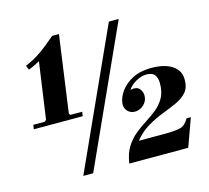

<svg xmlns="http://www.w3.org/2000/svg" viewBox="-98 -789 982 903"><g transform="rotate(-15 392.5 -337.0)"><path d="M216 -293H273L270 -272H32L35 -293H91L99 -300L138 -575Q122 -567 111.5 -561.5Q101 -556 82 -549L74 -570Q109 -585 135 -601.5Q161 -618 183.5 -636.5Q206 -655 229 -674H262L210 -300ZM200 0 504 -670H552L248 0ZM739 -136H760L711 0H424Q431 -48 450.5 -79Q470 -110 497 -132Q524 -154 552.5 -172Q581 -190 605.5 -210Q630 -230 645.5 -258Q661 -286 661 -328Q661 -354 649.5 -369Q638 -384 609 -384Q585 -384 559 -369.5Q533 -355 519 -334L466 -284Q470 -313 491 -341.5Q512 -370 549.5 -389Q587 -408 641 -408Q660 -408 683.5 -404.5Q707 -401 728.5 -390.5Q750 -380 764 -361.5Q778 -343 778 -313Q778 -275 758.5 -253Q739 -231 707 -216.5Q675 -202 637 -187.5Q599 -173 562 -151Q525 -129 495 -92H623Q675 -92 699 -99Q723 -106 739 -136ZM513 -229Q491 -229 477 -245Q463 -261 466 -284L519 -334Q550 -340 563 -325Q576 -310 576 -291Q576 -265 557 -247Q538 -229 513 -229Z"/></g></svg>

Font: Brygada 1918
Style: Bold Italic
Weight: 700
Italic angle: -8°
Designer: Mateusz Machalski | Borys Kosmynka | Przemek Hoffer
Foundry: NIEPODLEGLA 2018
Version: Version 3.006